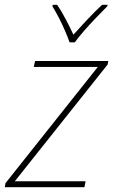

<svg xmlns="http://www.w3.org/2000/svg" viewBox="-33 -783 473 803"><path d="M-13 0 -10 -17 376 -503H108L114 -528H420L417 -513L29 -25H325L320 0ZM258 -606Q251 -626 239 -654Q227 -682 213 -709Q199 -736 186 -757L188 -763H206Q225 -735 243 -700.5Q261 -666 274 -638Q299 -666 331.5 -700.5Q364 -735 394 -763H417L416 -757Q395 -736 369 -709Q343 -682 319 -654.5Q295 -627 280 -606Z"/></svg>

Font: Noto Sans Disp Thin
Style: Italic
Weight: 100
Italic angle: -12°
Designer: Monotype Design Team
Foundry: Monotype Imaging Inc.
Version: Version 2.000;GOOG;noto-source:20170915:90ef993387c0